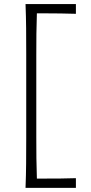

<svg xmlns="http://www.w3.org/2000/svg" viewBox="-20 -803 444 940"><path d="M105 116.7H351.6V69.3Q314.5 70.8 274.2 71Q233.9 71.3 189 71.3H160.6Q158.7 20.5 158.2 -28.3Q157.7 -77.1 157.7 -134.3V-531.7Q157.7 -588.9 158.2 -638.2Q158.7 -687.5 160.6 -737.8H185.1Q238.8 -737.8 277.6 -737.1Q316.4 -736.3 351.6 -735.4V-783.2H105Q107.4 -721.2 107.9 -664.1Q108.4 -606.9 108.4 -539.1V-127Q108.4 -59.6 107.9 -2.4Q107.4 54.7 105 116.7Z"/></svg>

Font: Pinar VF
Style: Regular
Weight: 300
Designer: Amin Abedi
Version: Version 2.000